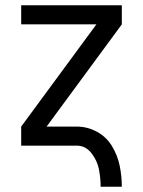

<svg xmlns="http://www.w3.org/2000/svg" viewBox="-20 -550 540 725"><path d="M360 155Q360 122 353.5 89Q347 56 325 28Q303 0 270 0H60V-72L344 -458H60V-530H440V-458L156 -72H270Q310 -72 346 -52.5Q382 -33 403 2Q424 37 432 76Q440 115 440 155Z"/></svg>

Font: Iosevka SS01
Style: Regular
Weight: 400
Monospace: yes
Designer: Belleve Invis
Foundry: Belleve Invis
Version: 2.3.3; ttfautohint (v1.8.3)